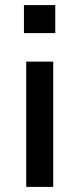

<svg xmlns="http://www.w3.org/2000/svg" viewBox="-20 -734 312 754"><path d="M74 -604V-714H197V-604ZM83 0V-492H189V0Z"/></svg>

Font: NunitoSans_10ptSemiBold
Style: Regular
Weight: 600
Designer: Vernon Adams
Foundry: Vernon Adams
Version: Version 3.101;gftools[0.9.27]